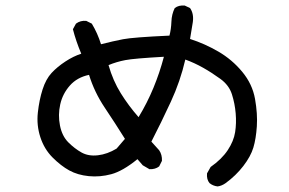

<svg xmlns="http://www.w3.org/2000/svg" viewBox="-20 -672 1040 690"><path d="M762 -2Q745 -4 733 -14Q722 -27 724 -49L737 -72Q777 -100 798.5 -132.5Q820 -165 825 -197Q830 -229 827 -264.5Q824 -300 813.5 -333Q803 -366 772 -388.5Q741 -411 710 -428.5Q679 -446 646 -458Q628 -380 594 -306.5Q560 -233 524 -163L552 -132Q563 -116 562 -94L552 -74Q538 -63 517 -64L493 -78L474 -100Q421 -57 380 -46Q339 -35 299 -39Q259 -43 229 -59.5Q199 -76 169 -106Q139 -136 125 -179Q111 -222 116 -267.5Q121 -313 133 -350.5Q145 -388 165.5 -410Q186 -432 215 -451Q244 -470 272 -479Q253 -524 242 -567L253 -587Q269 -599 290 -597L310 -587Q331 -552 343 -513Q386 -524 422 -531Q458 -538 589 -544Q595 -567 596 -594Q597 -621 608 -643Q622 -654 644 -652L663 -643Q677 -623 673 -593L663 -532Q716 -515 765 -486.5Q814 -458 850.5 -414Q887 -370 896.5 -316.5Q906 -263 903 -218Q900 -173 890.5 -141.5Q881 -110 854.5 -75.5Q828 -41 791 -14Q777 -4 762 -2ZM399 -138 429 -173Q394 -229 356.5 -285Q319 -341 300 -403Q257 -394 231 -364.5Q205 -335 196.5 -297Q188 -259 195.5 -221Q203 -183 225.5 -160.5Q248 -138 273 -124Q298 -110 332 -114Q366 -118 399 -138ZM478 -251Q509 -302 531.5 -356.5Q554 -411 569 -468Q462 -462 430.5 -456Q399 -450 370 -438Q386 -382 414 -337Q442 -292 478 -251Z"/></svg>

Font: Kosefont JP
Style: Regular
Weight: 400
Designer: Nozomi Seto 瀬戸のぞみ
Version: Version 3.00;June 19, 2020